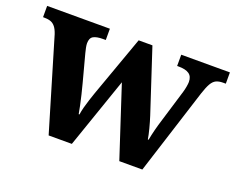

<svg xmlns="http://www.w3.org/2000/svg" viewBox="-94 -693 1043 849"><g transform="rotate(20 427.0 -268.0)"><path d="M70.9 -430Q63.9 -451 54.7 -462.5Q45.5 -474 33 -478.5Q20.5 -483 0.5 -483H-3.1V-536H292.1V-483H279.1Q249.1 -483 234.1 -474.5Q219.1 -466 219.1 -441Q219.1 -433 221.6 -420.4Q224.1 -407.8 227.1 -396.8L261.3 -268.3Q267.7 -244.3 273.7 -219.1Q279.6 -194 284.4 -171.8Q289.3 -149.7 291.7 -133.8H295.3Q297.7 -150.2 302.7 -169.3Q307.8 -188.4 314.3 -208.4Q320.7 -228.5 327 -246.1L429.2 -531.3H494L591.1 -235.8Q595.3 -223.1 599.2 -209.2Q603.1 -195.4 606.8 -181.4Q610.5 -167.3 613.2 -154.8Q615.8 -142.3 617.3 -133.2H620.8Q625.3 -157.1 631.6 -182Q637.9 -206.9 647.7 -238.1L691.9 -384Q695.9 -397 698.4 -411.5Q700.9 -426 700.9 -434Q700.9 -460 684.4 -471.5Q667.9 -483 634.9 -483H627.9V-536H856.9V-483H843.9Q824.9 -483 811.9 -476.9Q798.9 -470.8 789.2 -454.1Q779.5 -437.4 768.9 -405L639.9 0H531.5L422.9 -331.6L308.2 0H199Z"/></g></svg>

Font: Noto Serif Telugu
Style: Regular
Weight: 400
Designer: Jelle Bosma - Monotype Design Team
Foundry: Monotype Imaging Inc.
Version: Version 2.003